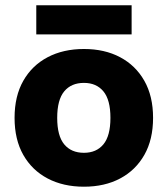

<svg xmlns="http://www.w3.org/2000/svg" viewBox="-20 -695 633 725"><path d="M297 -510Q375 -510 433.5 -479Q492 -448 525 -390Q558 -332 558 -250Q558 -168 525 -110Q492 -52 433.5 -21Q375 10 297 10Q219 10 160 -21Q101 -52 68 -110Q35 -168 35 -250Q35 -332 68 -390Q101 -448 160 -479Q219 -510 297 -510ZM297 -382Q249 -382 222.5 -350Q196 -318 196 -250Q196 -182 222.5 -150Q249 -118 297 -118Q344 -118 370.5 -150Q397 -182 397 -250Q397 -318 370.5 -350Q344 -382 297 -382ZM477 -675V-565H117V-675Z"/></svg>

Font: Prodigy Sans
Style: Bold
Weight: 700
Designer: Wei Huang
Foundry: Wei Huang
Version: Version 1.003; ttfautohint (v1.8.3)